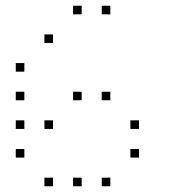

<svg xmlns="http://www.w3.org/2000/svg" viewBox="-20 -685 640 670"><path d="M236 -665Q235 -665 235 -665Q235 -665 235 -664V-636Q235 -635 235 -635Q235 -635 236 -635H264Q265 -635 265 -635Q265 -635 265 -636V-664Q265 -665 265 -665Q265 -665 264 -665ZM336 -665Q335 -665 335 -665Q335 -665 335 -664V-636Q335 -635 335 -635Q335 -635 336 -635H364Q365 -635 365 -635Q365 -635 365 -636V-664Q365 -665 365 -665Q365 -665 364 -665ZM136 -565Q135 -565 135 -565Q135 -565 135 -564V-536Q135 -535 135 -535Q135 -535 136 -535H164Q165 -535 165 -535Q165 -535 165 -536V-564Q165 -565 165 -565Q165 -565 164 -565ZM36 -465Q35 -465 35 -465Q35 -465 35 -464V-436Q35 -435 35 -435Q35 -435 36 -435H64Q65 -435 65 -435Q65 -435 65 -436V-464Q65 -465 65 -465Q65 -465 64 -465ZM36 -365Q35 -365 35 -365Q35 -365 35 -364V-336Q35 -335 35 -335Q35 -335 36 -335H64Q65 -335 65 -335Q65 -335 65 -336V-364Q65 -365 65 -365Q65 -365 64 -365ZM236 -365Q235 -365 235 -365Q235 -365 235 -364V-336Q235 -335 235 -335Q235 -335 236 -335H264Q265 -335 265 -335Q265 -335 265 -336V-364Q265 -365 265 -365Q265 -365 264 -365ZM336 -365Q335 -365 335 -365Q335 -365 335 -364V-336Q335 -335 335 -335Q335 -335 336 -335H364Q365 -335 365 -335Q365 -335 365 -336V-364Q365 -365 365 -365Q365 -365 364 -365ZM36 -265Q35 -265 35 -265Q35 -265 35 -264V-236Q35 -235 35 -235Q35 -235 36 -235H64Q65 -235 65 -235Q65 -235 65 -236V-264Q65 -265 65 -265Q65 -265 64 -265ZM136 -265Q135 -265 135 -265Q135 -265 135 -264V-236Q135 -235 135 -235Q135 -235 136 -235H164Q165 -235 165 -235Q165 -235 165 -236V-264Q165 -265 165 -265Q165 -265 164 -265ZM436 -265Q435 -265 435 -265Q435 -265 435 -264V-236Q435 -235 435 -235Q435 -235 436 -235H464Q465 -235 465 -235Q465 -235 465 -236V-264Q465 -265 465 -265Q465 -265 464 -265ZM36 -165Q35 -165 35 -165Q35 -165 35 -164V-136Q35 -135 35 -135Q35 -135 36 -135H64Q65 -135 65 -135Q65 -135 65 -136V-164Q65 -165 65 -165Q65 -165 64 -165ZM436 -165Q435 -165 435 -165Q435 -165 435 -164V-136Q435 -135 435 -135Q435 -135 436 -135H464Q465 -135 465 -135Q465 -135 465 -136V-164Q465 -165 465 -165Q465 -165 464 -165ZM136 -65Q135 -65 135 -65Q135 -65 135 -64V-36Q135 -35 135 -35Q135 -35 136 -35H164Q165 -35 165 -35Q165 -35 165 -36V-64Q165 -65 165 -65Q165 -65 164 -65ZM236 -65Q235 -65 235 -65Q235 -65 235 -64V-36Q235 -35 235 -35Q235 -35 236 -35H264Q265 -35 265 -35Q265 -35 265 -36V-64Q265 -65 265 -65Q265 -65 264 -65ZM336 -65Q335 -65 335 -65Q335 -65 335 -64V-36Q335 -35 335 -35Q335 -35 336 -35H364Q365 -35 365 -35Q365 -35 365 -36V-64Q365 -65 365 -65Q365 -65 364 -65Z"/></svg>

Font: Doto Black Thin
Style: Regular
Weight: 250
Monospace: yes
Version: Version 1.000